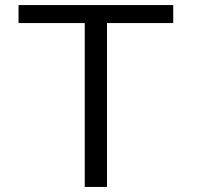

<svg xmlns="http://www.w3.org/2000/svg" viewBox="-20 -736 780 756"><path d="M313.7 0V-706.1L412 -645.3H53V-716H662.1V-645.3H303.1L401.3 -706.1V0Z"/></svg>

Font: Russolo 10pt ExtraLight
Style: Regular
Weight: 200
Designer: Micah Stupak-Hahn
Version: Version 1.000